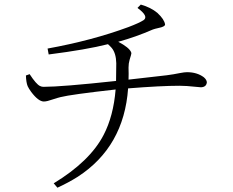

<svg xmlns="http://www.w3.org/2000/svg" viewBox="-20 -789 1040 857"><path d="M593.8 -753.9 608.4 -768.6Q653.3 -755.9 682.6 -731.4Q713.9 -702.1 716.8 -679.7Q716.8 -669.9 687.5 -664.1Q669.9 -660.2 662.1 -657.2Q585.9 -624 507.8 -602.5Q556.6 -577.1 565.4 -555.7Q566.4 -552.7 566.4 -550.8Q566.4 -546.9 558.6 -522.5Q553.7 -505.9 553.7 -487.3Q554.7 -459 553.7 -433.6Q631.8 -442.4 724.6 -453.1Q754.9 -457 783.2 -462.9Q803.7 -466.8 814.5 -466.8Q859.4 -466.8 889.6 -444.3Q902.3 -433.6 903.3 -421.9Q901.4 -400.4 877 -399.4Q872.1 -399.4 854.5 -401.4Q811.5 -406.2 781.2 -406.2Q698.2 -406.2 551.8 -394.5Q533.2 -133.8 327.1 0Q285.2 26.4 236.3 48.8L219.7 29.3Q381.8 -69.3 442.4 -186.5Q486.3 -270.5 496.1 -389.6Q295.9 -367.2 250 -355.5Q237.3 -352.5 216.8 -345.7Q189.5 -335.9 175.8 -335.9Q151.4 -335.9 119.1 -378.9Q108.4 -393.6 103.5 -404.3Q96.7 -420.9 95.7 -452.1L112.3 -458Q141.6 -413.1 158.2 -405.3Q166 -401.4 173.8 -401.4Q254.9 -401.4 498 -427.7Q499 -454.1 499 -506.8Q498 -551.8 478.5 -575.2Q471.7 -583 461.9 -591.8Q366.2 -567.4 197.3 -545.9L192.4 -572.3Q391.6 -608.4 552.7 -668Q601.6 -686.5 621.1 -699.2Q644.5 -715.8 595.7 -752Q594.7 -753.9 593.8 -753.9Z"/></svg>

Font: GenYoMin JP Light
Style: Regular
Weight: 300
Version: Version 1.001;PS 1;hotconv 16.6.51;makeotf.lib2.5.65220 DEVE